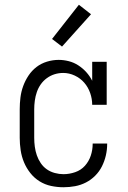

<svg xmlns="http://www.w3.org/2000/svg" viewBox="-20 -780 540 808"><path d="M247 8Q221 8 195 2.5Q169 -3 146.5 -17Q124 -31 107.5 -52Q91 -73 81 -97Q71 -121 67 -147.5Q63 -174 63 -200V-320Q63 -345 66 -369.5Q69 -394 77.5 -417.5Q86 -441 100 -462Q114 -483 133.5 -498Q153 -513 177.5 -520.5Q202 -528 227 -528Q248 -528 269.5 -522.5Q291 -517 309.5 -505Q328 -493 343 -476.5Q358 -460 368 -440V-520H429V-339H368Q368 -364 359.5 -388.5Q351 -413 334.5 -432Q318 -451 294.5 -462Q271 -473 246 -473Q227 -473 209.5 -467.5Q192 -462 177 -451Q162 -440 151.5 -425Q141 -410 135 -392.5Q129 -375 126.5 -356.5Q124 -338 124 -320V-200Q124 -181 126.5 -162.5Q129 -144 135 -126.5Q141 -109 151.5 -93.5Q162 -78 177 -67.5Q192 -57 210.5 -52Q229 -47 247 -47Q272 -47 296.5 -55.5Q321 -64 337.5 -82.5Q354 -101 362 -125Q370 -149 370 -174V-176H431V-174Q431 -150 425.5 -126Q420 -102 409 -80Q398 -58 380.5 -40.5Q363 -23 341.5 -12Q320 -1 296 3.5Q272 8 247 8ZM241 -584 199 -616 312 -760 363 -720Z"/></svg>

Font: Iosevka Curly Slab Light
Style: Regular
Weight: 300
Monospace: yes
Designer: Belleve Invis
Foundry: Belleve Invis
Version: Version 22.1.2; ttfautohint (v1.8.4)